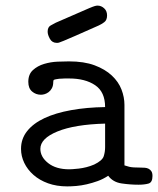

<svg xmlns="http://www.w3.org/2000/svg" viewBox="-20 -659 565 685"><path d="M150 -546Q150 -562 160.5 -568Q171 -574 179 -578Q228 -599 256 -611.5Q284 -624 298.5 -630Q313 -636 318.5 -637.5Q324 -639 328 -639Q341 -639 351.5 -629.5Q362 -620 362 -604Q362 -587 351.5 -579.5Q341 -572 332 -568Q278 -544 249.5 -531.5Q221 -519 207.5 -513.5Q194 -508 190.5 -507Q187 -506 183 -506Q166 -506 158 -520.5Q150 -535 150 -546ZM55 -128Q55 -164 77 -191.5Q99 -219 138.5 -237.5Q178 -256 233.5 -266Q289 -276 355 -277Q355 -331 319.5 -355Q284 -379 227 -379Q220 -379 211 -379Q202 -379 191 -378Q176 -376 173 -374.5Q170 -373 170 -367Q170 -353 165 -344Q160 -335 153 -330Q146 -325 139 -323Q132 -321 126 -321Q108 -321 94.5 -332.5Q81 -344 81 -367Q81 -394 97.5 -409Q114 -424 137.5 -431Q161 -438 185.5 -439Q210 -440 226 -440Q280 -440 317.5 -426Q355 -412 379 -389.5Q403 -367 413.5 -339.5Q424 -312 424 -285V-69Q430 -67 441 -64Q452 -61 484 -61Q490 -61 497 -60.5Q504 -60 510 -57Q516 -54 520 -48Q524 -42 524 -31Q524 -8 509.5 -4Q495 0 474 0Q445 0 414 -4.5Q383 -9 366 -32Q348 -20 328.5 -13Q309 -6 289.5 -1.5Q270 3 252 4.5Q234 6 220 6Q182 6 151.5 -5Q121 -16 99.5 -35Q78 -54 66.5 -78Q55 -102 55 -128ZM124 -128Q124 -99 152 -77Q180 -55 227 -55Q230 -55 239 -55.5Q248 -56 261 -57.5Q274 -59 288 -62.5Q302 -66 316 -72Q345 -86 350 -101.5Q355 -117 355 -134V-218Q246 -215 185 -190Q124 -165 124 -128Z"/></svg>

Font: CMU Typewriter Custom
Style: Regular
Weight: 500
Monospace: yes
Version: Version 0.7.0